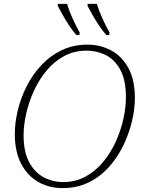

<svg xmlns="http://www.w3.org/2000/svg" viewBox="-20 -954 731 985"><path d="M301 11Q232 11 176.5 -20.5Q121 -52 88.5 -114Q56 -176 56 -266Q56 -324 71 -387Q86 -450 116 -510Q146 -570 191 -618.5Q236 -667 295.5 -696Q355 -725 430 -725Q494 -725 549 -696Q604 -667 638 -606.5Q672 -546 672 -450Q672 -395 657 -332Q642 -269 613 -208.5Q584 -148 539.5 -98Q495 -48 435.5 -18.5Q376 11 301 11ZM304 -20Q368 -20 419.5 -48.5Q471 -77 509.5 -123.5Q548 -170 574 -227.5Q600 -285 613 -344Q626 -403 626 -455Q626 -540 599 -592.5Q572 -645 526 -669.5Q480 -694 423 -694Q360 -694 308.5 -666Q257 -638 218.5 -591.5Q180 -545 154 -488Q128 -431 114.5 -371.5Q101 -312 101 -260Q101 -176 129 -123Q157 -70 203.5 -45Q250 -20 304 -20ZM526 -774Q509 -792 489.5 -821Q470 -850 454 -878.5Q438 -907 429 -924L430 -934H477Q487 -900 506 -858Q525 -816 542 -787L540 -774ZM373 -774Q355 -792 336 -821Q317 -850 301 -878.5Q285 -907 276 -924L277 -934H324Q334 -900 353 -858Q372 -816 389 -787L387 -774Z"/></svg>

Font: Noto Serif ExtraLight
Style: Italic
Weight: 200
Italic angle: -12°
Designer: Monotype Design Team
Foundry: Monotype Imaging Inc.
Version: Version 2.014; ttfautohint (v1.8.4.7-5d5b)